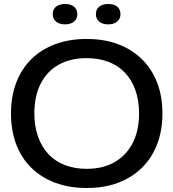

<svg xmlns="http://www.w3.org/2000/svg" viewBox="-20 -932 867 961"><path d="M414 9Q327 9 257 -17Q187 -43 137 -92Q87 -141 61 -210Q35 -279 35 -364Q35 -450 61.5 -519Q88 -588 137.5 -636.5Q187 -685 257 -711Q327 -737 414 -737Q501 -737 570.5 -711Q640 -685 690 -636Q740 -587 766.5 -518.5Q793 -450 793 -364Q793 -279 766.5 -210Q740 -141 690 -92Q640 -43 570.5 -17Q501 9 414 9ZM414 -87Q495 -87 553.5 -120.5Q612 -154 644 -216Q676 -278 676 -364Q676 -430 657.5 -481.5Q639 -533 605 -568.5Q571 -604 522.5 -622.5Q474 -641 414 -641Q333 -641 274.5 -608.5Q216 -576 184 -514Q152 -452 152 -364Q152 -299 170.5 -247.5Q189 -196 223 -160Q257 -124 305.5 -105.5Q354 -87 414 -87ZM522 -810Q493 -810 476.5 -824Q460 -838 460 -861Q460 -886 477 -899Q494 -912 522 -912Q551 -912 567 -898.5Q583 -885 583 -861Q583 -837 566 -823.5Q549 -810 522 -810ZM306 -810Q277 -810 260.5 -824Q244 -838 244 -861Q244 -886 261 -899Q278 -912 306 -912Q334 -912 350.5 -898.5Q367 -885 367 -861Q367 -837 350 -823.5Q333 -810 306 -810Z"/></svg>

Font: Mona Sans SemiExpanded Medium
Style: Regular
Weight: 500
Width: 6
Designer: Deni Anggara
Foundry: GitHub
Version: Version 2.000